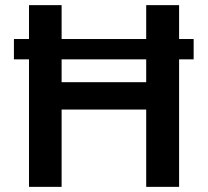

<svg xmlns="http://www.w3.org/2000/svg" viewBox="-20 -727 809 747"><path d="M733.4 -496.1H676.8V0H548.8V-300.8H219.7V0H92.8V-496.1H34.2V-575.2H92.8V-707H219.7V-575.2H548.8V-707H676.8V-575.2H733.4ZM548.8 -407.2V-496.1H219.7V-407.2Z"/></svg>

Font: Pretendard GOV SemiBold
Style: Regular
Weight: 600
Designer: Base glyphs from Inter by Rasmus Andersson; Hangeul glyphs from Noto Sans CJK(Source Han Sans) by Jang Soo-young and Kan
Foundry: Kil Hyung-jin
Version: Version 1.309